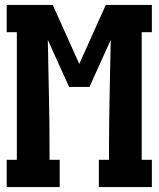

<svg xmlns="http://www.w3.org/2000/svg" viewBox="-20 -755 640 775"><path d="M7 0V-110H48V-625H7V-735H193L300 -497L407 -735H593V-625H552V-110H593V0H379V-110H420V-147Q420 -259 422.5 -371Q425 -483 427 -594L341 -404H259L173 -594Q175 -483 177.5 -371Q180 -259 180 -147V-110H221V0Z"/></svg>

Font: Iosevka Slab XBdEx
Style: Regular
Weight: 800
Width: 7
Monospace: yes
Designer: Belleve Invis
Foundry: Belleve Invis
Version: Version 11.1.0; ttfautohint (v1.8.3)